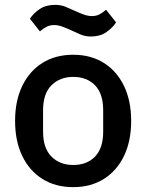

<svg xmlns="http://www.w3.org/2000/svg" viewBox="-20 -757 602 789"><path d="M281 12Q208 12 154.5 -21.5Q101 -55 71.5 -116Q42 -177 42 -260Q42 -343 71.5 -404Q101 -465 154.5 -498.5Q208 -532 281 -532Q353 -532 406.5 -498.5Q460 -465 489.5 -404Q519 -343 519 -260Q519 -177 489.5 -116Q460 -55 406.5 -21.5Q353 12 281 12ZM281 -79Q337 -79 370.5 -113.5Q404 -148 404 -216V-304Q404 -372 370.5 -406.5Q337 -441 281 -441Q226 -441 191.5 -406.5Q157 -372 157 -304V-216Q157 -148 191.5 -113.5Q226 -79 281 -79ZM354 -607Q330 -607 311.5 -615Q293 -623 276 -631Q252 -642 235 -648Q218 -654 202 -654Q186 -654 172.5 -647.5Q159 -641 144 -628L103 -680Q118 -703 143.5 -720Q169 -737 206 -737Q230 -737 248.5 -729.5Q267 -722 284 -714Q308 -703 325 -697Q342 -691 358 -691Q375 -691 388 -697.5Q401 -704 416 -717L457 -665Q442 -642 416.5 -624.5Q391 -607 354 -607Z"/></svg>

Font: IBM Plex Sans Medium
Style: Regular
Weight: 500
Designer: Mike Abbink, Paul van der Laan, Pieter van Rosmalen
Foundry: Bold Monday
Version: Version 3.201